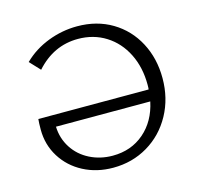

<svg xmlns="http://www.w3.org/2000/svg" viewBox="-99 -769 912 881"><g transform="rotate(-15 357.0 -329.0)"><path d="M658 -333Q658 -237 615.5 -159.5Q573 -82 499 -38Q425 6 334 6Q256 6 193 -27Q130 -60 93.5 -118.5Q57 -177 57 -249Q57 -282 59 -299H583Q584 -306 584 -321Q584 -404 551.5 -469Q519 -534 461 -570.5Q403 -607 329 -607Q213 -607 130 -514L84 -563Q134 -612 201.5 -638Q269 -664 340 -664Q434 -664 506 -621Q578 -578 618 -502.5Q658 -427 658 -333ZM576 -244H128Q130 -188 159 -143Q188 -98 237.5 -73Q287 -48 346 -48Q434 -48 495.5 -101Q557 -154 576 -244Z"/></g></svg>

Font: Ysabeau
Style: Regular
Weight: 400
Designer: Christian Thalmann (Catharsis Fonts)
Version: Version 0.003